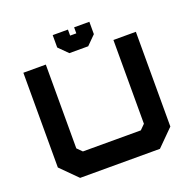

<svg xmlns="http://www.w3.org/2000/svg" viewBox="-146 -993 1130 1137"><g transform="rotate(-20 419.5 -425.0)"><path d="M168 0 65 -103V-700H206.5V-172L237 -141.5H602L632.5 -172V-700H774V-103L671 0ZM360.5 -716 304.5 -772V-850H400.5V-812H439.5V-850H535.5V-772L479.5 -716Z"/></g></svg>

Font: Tourney Expanded Black
Style: Regular
Weight: 900
Width: 7
Designer: Tyler Finck
Foundry: Etcetera Type Co
Version: Version 1.010; ttfautohint (v1.8.3)